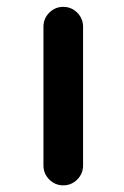

<svg xmlns="http://www.w3.org/2000/svg" viewBox="-20 -565 364 563"><path d="M107.4 -80.1V-486.3Q107.4 -510.7 124.5 -527.8Q141.6 -544.9 165.5 -544.9Q189.5 -544.9 206.5 -527.8Q223.6 -510.7 223.6 -486.3V-80.1Q223.6 -55.7 206.5 -38.6Q189.5 -21.5 165.5 -21.5Q141.6 -21.5 124.5 -38.6Q107.4 -55.7 107.4 -80.1Z"/></svg>

Font: Gen Jyuu GothicX Medium
Style: Regular
Weight: 500
Designer: Ryoko NISHIZUKA (kana &amp; ideographs); Paul D. Hunt (Latin, Greek &amp; Cyrillic); Wenlong ZHANG (bopomofo); Sandoll C
Version: Version 1.058.20140828